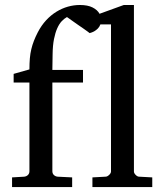

<svg xmlns="http://www.w3.org/2000/svg" viewBox="-20 -757 663 777"><path d="M354 0V-39.1L407.2 -42Q414.1 -42 421.6 -49.1Q429.2 -56.2 429.2 -63V-658.2H386.2Q382.8 -648.4 376.2 -641.8Q369.6 -635.3 363 -631.3Q356.4 -627.4 350.6 -625.5Q344.7 -623.5 342.8 -623Q341.8 -624 334.7 -629.2Q327.6 -634.3 317.6 -641.4Q307.6 -648.4 296.1 -656.2Q284.7 -664.1 274.9 -671.1Q265.1 -678.2 258.3 -682.9Q251.5 -687.5 251 -688Q240.2 -682.1 230 -671.4Q219.7 -660.6 211.7 -642.6Q203.6 -624.5 198.5 -598.9Q193.4 -573.2 192.9 -538.1L191.9 -474.1H315.9V-422.9H191.9V-64Q191.9 -54.7 198 -48.8Q204.1 -43 212.9 -42L272 -39.1V0H28.8V-39.1L78.1 -42Q86.9 -43 93 -48.8Q99.1 -54.7 99.1 -64V-422.9H35.2V-458L99.1 -476.1Q99.1 -501 100.8 -520.8Q102.5 -540.5 106.7 -557.9Q110.8 -575.2 117.2 -591.6Q123.5 -607.9 132.8 -626Q147.5 -654.3 166.7 -675Q186 -695.8 208.3 -709.5Q230.5 -723.1 254.6 -730Q278.8 -736.8 303.2 -736.8Q335 -736.8 354.7 -726.8Q374.5 -716.8 382.8 -701.2L481 -736.8H522V-63Q522 -56.2 529.1 -49.1Q536.1 -42 543 -42L596.2 -39.1V0Z"/></svg>

Font: Charis SIL Eur
Style: Regular
Weight: 400
Foundry: SIL International
Version: Version 5.000